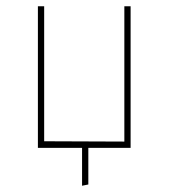

<svg xmlns="http://www.w3.org/2000/svg" viewBox="-20 -472 538 613"><path d="M101 0V-452H121V-21L377 -20V-452H397V0H262V117L242 121V0Z"/></svg>

Font: Alegreya Sans Thin
Style: Regular
Weight: 100
Designer: Juan Pablo del Peral
Foundry: Huerta Tipografica
Version: Version 2.007